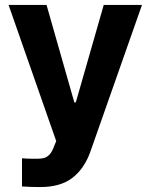

<svg xmlns="http://www.w3.org/2000/svg" viewBox="-20 -550 603 769"><path d="M68.1 196.7V83.9L92.6 85.5Q107.6 85.9 126.8 85.9Q144.5 85.9 156.1 82.9Q167.8 79.9 178.1 69.2Q188.4 58.5 196.1 37.3L205.1 15L14.3 -530.3H166.4L277.7 -139.8H283.6L395.5 -530.3H548.7L341.8 57.9Q317.8 125.5 269.9 162.4Q222 199.2 141.5 199.2Q99 199.2 68.1 196.7Z"/></svg>

Font: Pretendard JP Variable
Style: Regular
Weight: 400
Designer: Base glyphs from Inter by Rasmus Andersson; Hangul glyphs from Noto Sans CJK(Source Han Sans) by Jang Soo-young and Kang
Foundry: Kil Hyung-jin
Version: Version 1.307;Glyphs 3.2 (3192)